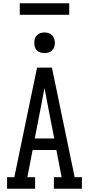

<svg xmlns="http://www.w3.org/2000/svg" viewBox="-20 -1145 540 1165"><path d="M23 0V-70H67L154 -490L205 -735H295L433 -70H477V0H307V-70H354L322 -235H178L146 -70H193V0ZM191 -305H309L273 -490Q267 -520 261.5 -550.5Q256 -581 250 -611Q244 -581 238.5 -550.5Q233 -520 227 -490ZM250 -823Q237 -823 225 -826.5Q213 -830 204 -839Q195 -848 191.5 -860Q188 -872 188 -885Q188 -898 191.5 -910Q195 -922 204 -931Q213 -940 225 -944Q237 -948 250 -948Q263 -948 275 -944Q287 -940 296 -931Q305 -922 309 -910Q313 -898 313 -885Q313 -872 309 -860Q305 -848 296 -839Q287 -830 275 -826.5Q263 -823 250 -823ZM100 -1055V-1125H400V-1055Z"/></svg>

Font: Iosevka Slab
Style: Regular
Weight: 400
Monospace: yes
Designer: Belleve Invis
Foundry: Belleve Invis
Version: Version 11.2.4; ttfautohint (v1.8.3)